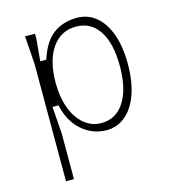

<svg xmlns="http://www.w3.org/2000/svg" viewBox="-112 -641 823 931"><g transform="rotate(-15 300.0 -176.0)"><path d="M104 -390 94 -530H144V-505L134 -394H164Q192 -480 241 -516Q290 -552 360 -552Q413 -552 454 -519Q495 -486 518 -423Q541 -360 541 -272Q541 -184 518 -120Q495 -56 454 -22Q413 12 360 12Q290 12 236 -35Q182 -82 164 -165H134L144 -30V200H104ZM179 -272Q179 -202 199.5 -146.5Q220 -91 257.5 -59.5Q295 -28 344 -28Q418 -28 459.5 -93Q501 -158 501 -272Q501 -386 460 -449Q419 -512 344 -512Q268 -512 223.5 -448.5Q179 -385 179 -272Z"/></g></svg>

Font: Fliege Mono Thin
Style: Regular
Weight: 100
Version: Version 0.020;Glyphs 3.3 (3306)